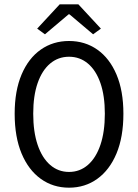

<svg xmlns="http://www.w3.org/2000/svg" viewBox="-20 -858 640 890"><path d="M300 12Q226 12 169 -29Q112 -70 80 -146.5Q48 -223 48 -331Q48 -437 80 -512.5Q112 -588 169 -628Q226 -668 300 -668Q374 -668 431 -628Q488 -588 520 -512.5Q552 -437 552 -331Q552 -223 520 -146.5Q488 -70 431 -29Q374 12 300 12ZM300 -61Q350 -61 387.5 -93.5Q425 -126 445.5 -186.5Q466 -247 466 -331Q466 -414 445.5 -473Q425 -532 387.5 -563.5Q350 -595 300 -595Q250 -595 212.5 -563.5Q175 -532 154.5 -473Q134 -414 134 -331Q134 -247 154.5 -186.5Q175 -126 212.5 -93.5Q250 -61 300 -61ZM188.4 -699 152.3 -725.3 256.6 -837.8H343.4L447.7 -725.3L411.6 -699L302 -791.6H298Z"/></svg>

Font: Source Code Pro ExtraLight
Style: Regular
Weight: 200
Monospace: yes
Designer: Paul D. Hunt, Teo Tuominen
Foundry: Adobe
Version: Version 1.026;hotconv 1.1.0;makeotfexe 2.6.0